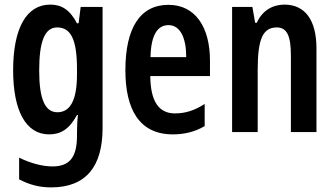

<svg xmlns="http://www.w3.org/2000/svg" viewBox="-20 -639 1453 833"><path d="M198 -619C95 -619 37 -517 37 -334C37 -159 92 -56 193 -56C242 -56 280 -77 314 -140H318C315 -114 314 -85 314 -59V-49C314 49 277 83 208 83C169 83 118 72 63 45V139C108 163 152 174 202 174C355 174 425 81 425 -83V-609H330L321 -538H314C282 -599 245 -619 198 -619ZM228 -520C286 -520 314 -470 314 -340V-316C314 -201 283 -152 229 -152C175 -152 150 -210 150 -333C150 -459 174 -520 228 -520Z M711 -618C588 -618 524 -518 524 -334C524 -168 582 -56 730 -56C780 -56 826 -67 868 -92V-188C823 -159 783 -147 739 -147C669 -147 633 -199 632 -309H891V-376C891 -519 829 -618 711 -618ZM711 -530C763 -530 788 -473 788 -391H633C635 -490 665 -530 711 -530Z M1214 -619C1164 -619 1118 -594 1094 -540H1087L1075 -609H987V-66H1098V-336C1098 -469 1120 -520 1181 -520C1227 -520 1242 -479 1242 -399V-66H1353V-429C1353 -554 1302 -619 1214 -619Z"/></svg>

Font: Noto Sans Malayalam UI ExtraCondensed SemiBold
Style: Regular
Weight: 600
Width: 2
Designer: Jelle Bosma - Monotype Design Team
Foundry: Monotype Imaging Inc.
Version: Version 2.104